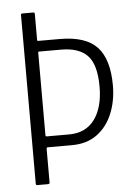

<svg xmlns="http://www.w3.org/2000/svg" viewBox="-52 -748 563 789"><g transform="rotate(-5 230.0 -354.0)"><path d="M415 -381Q415 -318 393.5 -265.5Q372 -213 330 -182Q288 -151 225 -151H127Q121 -151 121 -145V-6Q121 0 114 0H70Q64 0 64 -6V-702Q64 -708 70 -708H113Q118 -708 119.5 -706.5Q121 -705 121 -701V-601Q121 -598 121 -595Q121 -592 122 -590H214Q321 -590 368 -539.5Q415 -489 415 -381ZM360 -381Q360 -471 325 -508.5Q290 -546 216 -546H126Q123 -546 122 -545Q121 -544 121 -541V-201Q121 -196 126 -196H218Q287 -196 323.5 -245.5Q360 -295 360 -381Z"/></g></svg>

Font: Glory Thin Light
Style: Regular
Weight: 300
Version: Version 1.011